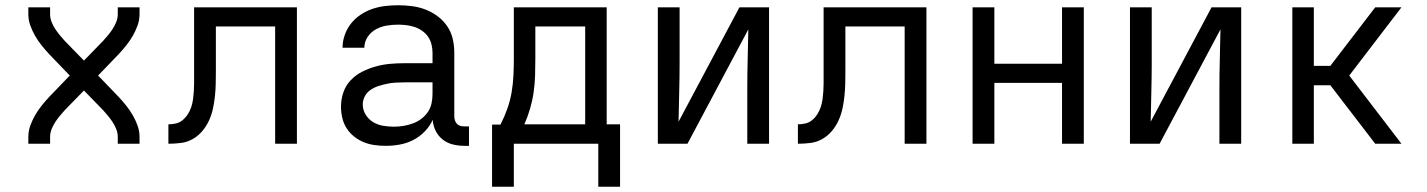

<svg xmlns="http://www.w3.org/2000/svg" viewBox="-20 -548 5440 732"><path d="M88 0V-26Q88 -48 95.5 -69Q103 -90 114 -109Q125 -128 139 -145.5Q153 -163 168 -179L246 -260L168 -341Q153 -357 139 -374.5Q125 -392 114 -411Q103 -430 95.5 -451Q88 -472 88 -494V-520H171V-494Q171 -479 176.5 -465Q182 -451 190 -438.5Q198 -426 207.5 -414.5Q217 -403 227 -392L300 -317L373 -392Q383 -403 392.5 -414.5Q402 -426 410 -438.5Q418 -451 423.5 -465Q429 -479 429 -494V-520H512V-494Q512 -472 504.5 -451Q497 -430 486 -411Q475 -392 461 -374.5Q447 -357 432 -341L354 -260L432 -179Q447 -163 461 -145.5Q475 -128 486 -109Q497 -90 504.5 -69Q512 -48 512 -26V0H429V-26Q429 -41 423.5 -55Q418 -69 410 -81.5Q402 -94 392.5 -105.5Q383 -117 373 -128L300 -203L227 -128Q217 -117 207.5 -105.5Q198 -94 190 -81.5Q182 -69 176.5 -55Q171 -41 171 -26V0Z M622 0V-74Q637 -74 651.5 -77.5Q666 -81 677.5 -91Q689 -101 697 -114Q705 -127 709.5 -141Q714 -155 716 -170Q718 -185 719 -200Q720 -215 720 -230Q720 -245 720 -260V-520H1112V0H1029V-447H803V-277Q803 -254 802.5 -230Q802 -206 799.5 -182Q797 -158 792 -134.5Q787 -111 777 -89Q767 -67 751.5 -48.5Q736 -30 715 -18Q694 -6 670 -3Q646 0 622 0Z M1451 8Q1429 8 1407.5 5Q1386 2 1366.5 -6Q1347 -14 1330 -27.5Q1313 -41 1301.5 -59Q1290 -77 1285 -98.5Q1280 -120 1280 -141Q1280 -169 1289 -195.5Q1298 -222 1317 -242Q1336 -262 1360.5 -274.5Q1385 -287 1412 -294.5Q1439 -302 1466.5 -304.5Q1494 -307 1521 -307H1629V-347Q1629 -363 1625 -379Q1621 -395 1612 -408Q1603 -421 1589.5 -430.5Q1576 -440 1561 -445Q1546 -450 1530 -452Q1514 -454 1498 -454Q1476 -454 1454.5 -450.5Q1433 -447 1413.5 -436.5Q1394 -426 1381.5 -407Q1369 -388 1369 -366H1286Q1286 -391 1294.5 -415Q1303 -439 1318.5 -458.5Q1334 -478 1355 -492Q1376 -506 1399.5 -514Q1423 -522 1448 -525Q1473 -528 1498 -528Q1525 -528 1551.5 -524.5Q1578 -521 1602.5 -511.5Q1627 -502 1648.5 -486Q1670 -470 1685 -448Q1700 -426 1706 -400Q1712 -374 1712 -347V-104Q1712 -97 1714.5 -89Q1717 -81 1722.5 -75.5Q1728 -70 1735.5 -68Q1743 -66 1751 -66H1768V8H1751Q1729 8 1707.5 3Q1686 -2 1668.5 -15.5Q1651 -29 1641 -49Q1631 -69 1630 -91Q1618 -66 1599 -46.5Q1580 -27 1556 -14.5Q1532 -2 1505 3Q1478 8 1451 8ZM1482 -65Q1500 -65 1518 -68Q1536 -71 1553 -77Q1570 -83 1585 -94Q1600 -105 1610.5 -120Q1621 -135 1625 -153Q1629 -171 1629 -189V-234H1521Q1505 -234 1488 -233Q1471 -232 1455 -228.5Q1439 -225 1423 -220Q1407 -215 1393 -205.5Q1379 -196 1371 -181Q1363 -166 1363 -150Q1363 -129 1374 -111Q1385 -93 1402.5 -82.5Q1420 -72 1440.5 -68.5Q1461 -65 1482 -65Z M1856 164V-73H1888Q1903 -102 1914 -133Q1925 -164 1930.5 -196Q1936 -228 1937.5 -260.5Q1939 -293 1939 -325V-520H2293V-74H2344V164H2261V0H1939V164ZM1979 -74H2211V-447H2021V-325Q2021 -293 2020 -260.5Q2019 -228 2014.5 -196.5Q2010 -165 2001 -134Q1992 -103 1979 -74Z M2488 0V-520H2571V-312Q2571 -255 2569.5 -198Q2568 -141 2567 -84L2799 -520H2912V0H2829V-208Q2829 -265 2830.5 -322Q2832 -379 2833 -436L2601 0Z M3022 0V-74Q3037 -74 3051.5 -77.5Q3066 -81 3077.5 -91Q3089 -101 3097 -114Q3105 -127 3109.5 -141Q3114 -155 3116 -170Q3118 -185 3119 -200Q3120 -215 3120 -230Q3120 -245 3120 -260V-520H3512V0H3429V-447H3203V-277Q3203 -254 3202.5 -230Q3202 -206 3199.5 -182Q3197 -158 3192 -134.5Q3187 -111 3177 -89Q3167 -67 3151.5 -48.5Q3136 -30 3115 -18Q3094 -6 3070 -3Q3046 0 3022 0Z M3688 0V-520H3771V-305H4029V-520H4112V0H4029V-232H3771V0Z M4288 0V-520H4371V-312Q4371 -255 4369.5 -198Q4368 -141 4367 -84L4599 -520H4712V0H4629V-208Q4629 -265 4630.5 -322Q4632 -379 4633 -436L4401 0Z M4907 0V-520H4989V-297H5052L5223 -520H5323L5124 -260L5323 0H5223L5052 -223H4989V0Z"/></svg>

Font: Nova Nerd Font
Style: Regular
Weight: 400
Designer: Belleve Invis
Foundry: Belleve Invis
Version: Version 24.1.4; ttfautohint (v1.8.4);Nerd Fonts 3.1.1